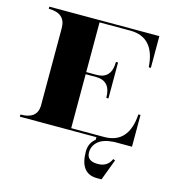

<svg xmlns="http://www.w3.org/2000/svg" viewBox="-103 -594 773 856"><g transform="rotate(15 283.0 -166.0)"><path d="M19.5 -507.8H527.3V-361.3H517.6Q508.8 -498 395.5 -498H253.9V-268.6H301.8Q370.1 -268.6 370.1 -346.7H379.9V-180.7H370.1Q370.1 -258.8 301.8 -258.8H253.9V-9.8H405.3Q518.6 -9.8 527.3 -146.5H537.1V0H455.1Q404.8 2.9 381.8 23.4Q358.4 43.9 358.4 73.7Q358.4 113.8 409.2 113.8Q454.1 113.8 470.7 74.7L480 78.6L443.4 175.8H421.9Q343.8 175.3 343.8 73.7Q343.8 34.7 373 11.7V0H19.5V-9.8Q94.7 -9.8 97.7 -69.3V-429.7Q97.7 -498 19.5 -498Z"/></g></svg>

Font: spinweradC
Style: Bold
Weight: 700
Width: 7
Version: Version 0.3